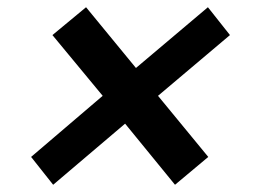

<svg xmlns="http://www.w3.org/2000/svg" viewBox="-20 -552 711 531"><path d="M127 -41 66 -118 264 -287 125 -455 218 -532 356 -364 555 -532 616 -455 417 -287 556 -118 464 -41 326 -210Z"/></svg>

Font: Nunito Sans 7pt SemiExpanded ExtraBold
Style: Italic
Weight: 800
Width: 6
Italic angle: -9°
Designer: Vernon Adams
Foundry: Vernon Adams
Version: Version 3.101;gftools[0.9.27]